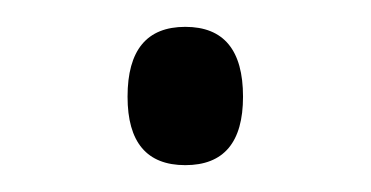

<svg xmlns="http://www.w3.org/2000/svg" viewBox="-20 -113 276 143"><path d="M118 10Q75 10 75 -41Q75 -93 118 -93Q161 -93 161 -41Q161 10 118 10Z"/></svg>

Font: Ojuju ExtraLight
Style: Regular
Weight: 200
Designer: Chisaokwu Joboson, Mirko Velimirovic
Foundry: Udi Foundry
Version: Version 1.000